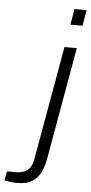

<svg xmlns="http://www.w3.org/2000/svg" viewBox="-180 -758 464 977"><g transform="rotate(5 52.5 -269.5)"><path d="M146 -642 160 -723H222L208 -642ZM-55 184Q-67 184 -78.5 183Q-90 182 -100 180Q-110 178 -119 176L-110 130H-63Q-28 130 -5.5 112Q17 94 23 56L126 -526H189L87 52Q81 85 67 115.5Q53 146 24.5 165Q-4 184 -55 184Z"/></g></svg>

Font: Archivo Expanded ExtraLight
Style: Italic
Weight: 250
Width: 7
Italic angle: -10°
Designer: Hector Gatti
Foundry: Omnibus-Type
Version: Version 2.001